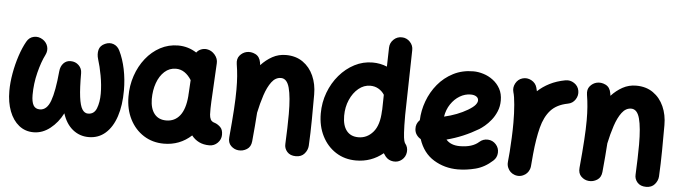

<svg xmlns="http://www.w3.org/2000/svg" viewBox="-49 -943 4319 1221"><g transform="rotate(5 2110.5 -332.5)"><path d="M199.2 -525.9Q223.6 -509.3 230.7 -482.9Q237.8 -456.5 224.1 -429.2Q200.7 -383.3 182.9 -312.5Q165 -241.7 165 -169.4Q165 -125.5 177.5 -103.5Q189.9 -81.5 218.8 -81.5Q263.7 -81.5 286.4 -143.3Q309.1 -205.1 320.8 -333Q323.7 -365.7 342.3 -385.3Q360.8 -404.8 388.2 -404.3Q418.5 -404.3 439.5 -384Q460.4 -363.8 460.4 -334Q460.4 -237.8 467.5 -182.6Q474.6 -127.4 489.3 -104.5Q503.9 -81.5 526.4 -81.5Q565.4 -81.5 580.8 -120.8Q596.2 -160.2 596.2 -214.8Q596.2 -269.5 585.2 -329.3Q574.2 -389.2 560.5 -431.6Q550.8 -463.4 557.6 -491.2Q564.5 -519 595.7 -532.7Q624.5 -545.4 650.4 -535.6Q676.3 -525.9 689.9 -497.6Q714.4 -447.8 727.8 -383.3Q741.2 -318.8 741.2 -247.6Q741.2 -152.8 717.8 -82Q694.3 -11.2 649.9 27.8Q605.5 66.9 543 66.9Q485.4 66.9 441.4 31.5Q397.5 -3.9 376.5 -70.3Q346.2 -10.3 297.1 28.3Q248 66.9 191.4 66.9Q137.7 66.9 98.1 35.2Q58.6 3.4 37.1 -52.7Q15.6 -108.9 15.6 -182.1Q15.6 -234.9 26.1 -294.2Q36.6 -353.5 54.7 -408.2Q72.8 -462.9 95.2 -502.4Q110.8 -531.2 140.9 -537.8Q170.9 -544.4 199.2 -525.9Z M1312.5 52.2Q1274.9 52.2 1246.6 38.3Q1218.3 24.4 1198.7 -1Q1124.5 66.9 1023.4 66.9Q950.7 66.9 894.3 31Q837.9 -4.9 805.9 -67.6Q773.9 -130.4 773.4 -210.9Q772.9 -281.7 794.4 -345.2Q815.9 -408.7 855 -457.8Q894 -506.8 946.5 -534.9Q999 -563 1060.5 -563Q1124.5 -563 1178.2 -528.3Q1189 -543 1206.5 -550.3Q1224.1 -557.6 1244.1 -555.2Q1274.4 -550.8 1295.4 -525.9Q1316.4 -501 1314.5 -471.7L1302.2 -243.2Q1301.8 -235.8 1301.3 -228.5Q1300.3 -207.5 1299.8 -181.9Q1299.3 -156.2 1300.3 -143.6Q1301.3 -125.5 1308.1 -111.8Q1314.9 -98.1 1336.9 -92.3Q1354.5 -85.9 1370.8 -70.3Q1387.2 -54.7 1387.2 -22Q1387.2 8.3 1365.2 30.3Q1343.3 52.2 1312.5 52.2ZM1025.4 -81.5Q1079.6 -81.5 1112.5 -123Q1145.5 -164.6 1152.3 -248.5Q1152.3 -254.9 1152.8 -260.3Q1152.8 -263.2 1153.3 -266.1L1158.2 -350.6Q1139.2 -380.9 1114.5 -397.7Q1089.8 -414.6 1059.1 -414.6Q1017.6 -414.6 986.6 -386.5Q955.6 -358.4 939 -311.8Q922.4 -265.1 922.4 -209Q923.3 -147.9 950 -114.7Q976.6 -81.5 1025.4 -81.5Z M1434.6 -10.7Q1444.3 -115.2 1449 -188.2Q1453.6 -261.2 1453.6 -315.9Q1453.6 -362.3 1450.7 -400.6Q1447.8 -439 1441.4 -477.5Q1436 -511.2 1453.4 -532Q1470.7 -552.7 1495.6 -559.1Q1524.4 -565.9 1553 -552Q1581.5 -538.1 1587.9 -500.5Q1589.4 -492.2 1590.3 -483.9Q1622.6 -519 1662.1 -540.8Q1701.7 -562.5 1748.5 -562.5Q1812 -562.5 1856.7 -531.2Q1901.4 -500 1925 -447Q1948.7 -394 1948.7 -328.1Q1948.7 -249.5 1948 -165.8Q1947.3 -82 1942.9 0.5Q1940.9 27.8 1921.4 50.5Q1901.9 73.2 1866.7 73.2Q1830.1 73.2 1810.8 51.3Q1791.5 29.3 1793.5 1Q1795.9 -53.2 1797.4 -100.6Q1798.8 -147.9 1798.8 -189.9Q1798.8 -299.3 1783.4 -356.7Q1768.1 -414.1 1729.5 -414.1Q1694.8 -414.1 1669.9 -380.9Q1645 -347.7 1627.4 -294.4Q1609.9 -241.2 1597.2 -180.7Q1594.7 -141.1 1590.8 -95.7Q1586.9 -50.3 1582 2.9Q1578.6 38.6 1553.2 54.4Q1527.8 70.3 1499 67.4Q1472.2 64.9 1451.7 44.9Q1431.2 24.9 1434.6 -10.7Z M2301.8 -563Q2350.6 -563 2394 -544.9L2397 -666.5Q2397.9 -696.8 2420.2 -718.3Q2442.4 -739.7 2473.1 -738.8Q2503.4 -738.3 2524.9 -715.8Q2546.4 -693.4 2545.4 -663.1L2536.6 -248.5Q2536.6 -173.3 2539.1 -136.5Q2541.5 -99.6 2545.2 -86.4Q2548.8 -73.2 2551.8 -69.3Q2571.3 -45.9 2568.1 -14.9Q2564.9 16.1 2541.5 35.6Q2518.1 55.2 2486.8 52Q2455.6 48.8 2436.5 25.4Q2428.7 15.6 2422.4 5.4Q2347.2 66.9 2250 66.9Q2177.2 66.9 2121.1 31Q2064.9 -4.9 2033 -67.9Q2001 -130.9 2001 -211.9Q2001 -282.2 2024.9 -345.7Q2048.8 -409.2 2090.6 -458Q2132.3 -506.8 2186.5 -534.9Q2240.7 -563 2301.8 -563ZM2150.4 -209.5Q2150.4 -147.9 2176.8 -114.7Q2203.1 -81.5 2252 -81.5Q2307.6 -81.5 2345.9 -126Q2384.3 -170.4 2387.2 -261.2Q2387.2 -265.6 2388.2 -269.5L2390.1 -364.7Q2376 -387.2 2352.5 -400.9Q2329.1 -414.6 2299.8 -414.6Q2258.8 -414.6 2224.9 -386.5Q2190.9 -358.4 2170.7 -312Q2150.4 -265.6 2150.4 -209.5Z M3120.6 -8.8Q3070.3 37.1 3012.2 52Q2954.1 66.9 2899.4 66.9Q2814.9 66.9 2746.1 24.9Q2677.2 -17.1 2648.4 -104.5Q2632.3 -113.3 2621.3 -129.2Q2610.4 -145 2609.4 -165Q2606.9 -199.7 2632.3 -224.1Q2634.3 -285.6 2656.5 -345.9Q2678.7 -406.2 2719.2 -455.3Q2759.8 -504.4 2816.9 -533.7Q2874 -563 2944.8 -563Q2976.1 -563 3009.3 -552.7Q3042.5 -542.5 3070.8 -521.2Q3099.1 -500 3116.7 -468.3Q3134.3 -436.5 3134.3 -393.1Q3134.3 -355 3120.8 -323Q3107.4 -291 3087.6 -266.6Q3067.9 -242.2 3047.9 -225.6Q3027.8 -209 3014.2 -200.7Q2965.8 -171.9 2915.3 -150.6Q2864.7 -129.4 2812 -115.7Q2841.8 -81.5 2899.4 -81.5Q2979.5 -81.5 3021 -119.1Q3043.9 -139.6 3074.7 -138.2Q3105.5 -136.7 3126 -113.8Q3146.5 -91.3 3145 -60.3Q3143.6 -29.3 3120.6 -8.8ZM2940.4 -414.6Q2904.3 -414.6 2871.1 -394.8Q2837.9 -375 2814.5 -340.1Q2791 -305.2 2783.7 -259.8Q2868.2 -279.3 2932.6 -317.4Q2965.8 -337.4 2978 -352.8Q2990.2 -368.2 2990.2 -380.9Q2990.2 -396.5 2976.8 -405.5Q2963.4 -414.6 2940.4 -414.6Z M3280.3 74.2Q3270.5 73.2 3261.7 69.8Q3231.9 58.6 3219.2 29.3Q3211.4 11.7 3213.4 -7.3Q3213.9 -10.7 3213.9 -14.6Q3215.3 -28.8 3216.6 -43.7Q3217.8 -58.6 3219.2 -73.2Q3222.2 -116.2 3224.4 -164.6Q3226.6 -212.9 3226.6 -259.8Q3226.6 -320.8 3221.9 -374.5Q3217.3 -428.2 3209.5 -453.1Q3201.2 -481.9 3216.1 -509.5Q3231 -537.1 3259.8 -545.4Q3288.6 -553.7 3316.2 -539.1Q3343.8 -524.4 3352.1 -495.6Q3355.5 -484.4 3357.9 -472.2Q3390.1 -502.4 3433.1 -524.4Q3476.1 -546.4 3532.7 -557.1Q3562.5 -562.5 3588.6 -545.4Q3614.7 -528.3 3620.1 -498Q3625.5 -468.3 3608.4 -442.1Q3591.3 -416 3561 -410.6Q3490.7 -397 3452.6 -355Q3414.6 -313 3396.5 -242.4Q3378.4 -171.9 3368.7 -72.3Q3365.7 -29.3 3361.8 7.3Q3360.8 17.1 3357.4 25.9Q3346.2 55.7 3316.9 68.4Q3299.3 76.2 3280.3 74.2Z M3670.4 -10.7Q3680.2 -115.2 3684.8 -188.2Q3689.5 -261.2 3689.5 -315.9Q3689.5 -362.3 3686.5 -400.6Q3683.6 -439 3677.2 -477.5Q3671.9 -511.2 3689.2 -532Q3706.5 -552.7 3731.4 -559.1Q3760.3 -565.9 3788.8 -552Q3817.4 -538.1 3823.7 -500.5Q3825.2 -492.2 3826.2 -483.9Q3858.4 -519 3897.9 -540.8Q3937.5 -562.5 3984.4 -562.5Q4047.9 -562.5 4092.5 -531.2Q4137.2 -500 4160.9 -447Q4184.6 -394 4184.6 -328.1Q4184.6 -249.5 4183.8 -165.8Q4183.1 -82 4178.7 0.5Q4176.8 27.8 4157.2 50.5Q4137.7 73.2 4102.5 73.2Q4065.9 73.2 4046.6 51.3Q4027.3 29.3 4029.3 1Q4031.7 -53.2 4033.2 -100.6Q4034.7 -147.9 4034.7 -189.9Q4034.7 -299.3 4019.3 -356.7Q4003.9 -414.1 3965.3 -414.1Q3930.7 -414.1 3905.8 -380.9Q3880.9 -347.7 3863.3 -294.4Q3845.7 -241.2 3833 -180.7Q3830.6 -141.1 3826.7 -95.7Q3822.8 -50.3 3817.9 2.9Q3814.5 38.6 3789.1 54.4Q3763.7 70.3 3734.9 67.4Q3708 64.9 3687.5 44.9Q3667 24.9 3670.4 -10.7Z"/></g></svg>

Font: Mikhak-DS1-FD ExtraBold
Style: Regular
Weight: 800
Designer: Amin Abedi
Version: Version 3.2